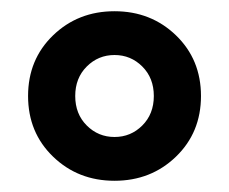

<svg xmlns="http://www.w3.org/2000/svg" viewBox="-20 -730 408 342"><path d="M184 -408Q119 -408 74.5 -451Q30 -494 30 -559Q30 -624 74.5 -667Q119 -710 184 -710Q249 -710 293.5 -667Q338 -624 338 -559Q338 -494 293.5 -451Q249 -408 184 -408ZM184 -486Q213 -486 233.5 -506.5Q254 -527 254 -559Q254 -591 233.5 -611.5Q213 -632 184 -632Q155 -632 134.5 -611.5Q114 -591 114 -559Q114 -527 134.5 -506.5Q155 -486 184 -486Z"/></svg>

Font: Nunito VF Beta Light
Style: Regular
Weight: 300
Designer: Vernon Adams
Foundry: newtypography
Version: Version 3.001